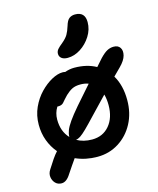

<svg xmlns="http://www.w3.org/2000/svg" viewBox="-130 -887 891 1082"><g transform="rotate(-15 315.5 -346.0)"><path d="M94 104Q72 104 58 89.5Q44 75 41 53.5Q38 32 52 11Q70 -18 85.5 -40.5Q101 -63 115 -78Q86 -112 70 -155Q54 -198 54 -248Q54 -302 75 -348Q96 -394 128.5 -427.5Q161 -461 196 -480Q231 -499 260 -499Q268 -499 275 -497Q303 -507 330 -507Q403 -507 457 -477Q466 -487 475.5 -498Q485 -509 495 -520Q519 -545 537 -554.5Q555 -564 575 -564Q601 -564 612.5 -546.5Q624 -529 617 -501.5Q610 -474 579 -443Q557 -422 536 -400Q572 -340 572 -254Q572 -178 540 -118Q508 -58 452.5 -23Q397 12 328 12Q259 12 201 -14Q191 1 177 20.5Q163 40 147 65Q123 104 94 104ZM162 -249Q162 -180 203 -137V-139Q203 -156 210.5 -175.5Q218 -195 237.5 -223Q257 -251 293 -293Q329 -335 386 -399Q365 -407 339 -407Q310 -407 291 -397.5Q272 -388 252 -369Q230 -346 219.5 -333Q209 -320 188 -320Q184 -320 182 -320Q162 -288 162 -249ZM463 -254Q463 -289 455 -317Q396 -256 359 -216.5Q322 -177 299 -154.5Q276 -132 261.5 -122.5Q247 -113 235 -112Q273 -90 324 -90Q387 -90 425 -135Q463 -180 463 -254ZM310 -570Q287 -570 274.5 -580Q262 -590 262 -606Q262 -621 272 -632.5Q282 -644 301 -659Q325 -679 335.5 -697Q346 -715 355 -744Q364 -775 378 -785.5Q392 -796 412 -796Q470 -796 470 -736Q470 -693 446 -655Q422 -617 385.5 -593.5Q349 -570 310 -570Z"/></g></svg>

Font: Shantell Sans Normal
Style: Regular
Weight: 500
Designer: Stephen Nixon, Anya Danilova, Shantell Martin
Foundry: Arrow Type
Version: Version 1.009;[a7da0bfa3]